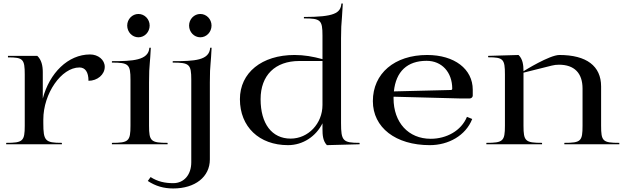

<svg xmlns="http://www.w3.org/2000/svg" viewBox="-20 -816 3533 1086"><path d="M15 0H330V-8C235.5 -8 225 -19.2 225 -120V-140C225 -287.2 327.3 -434.4 429.1 -434.4C462.5 -434.4 480.5 -408 480.5 -359C531.2 -359 572.5 -394.4 572.5 -438C572.5 -477.7 535.2 -508 489.5 -508C364.9 -508 259.8 -403 222 -258.4V-408C222 -444.2 214.7 -477.6 191 -500H25V-491.5C110.5 -491.5 120 -481.8 120 -394.5V-105C120 -17.7 109.5 -8 15 -8Z M699.5 -671.5C699.5 -634.8 727.9 -605 763 -605C798.1 -605 826.5 -634.8 826.5 -671.5C826.5 -707.4 798.1 -737 763 -737C727.9 -737 699.5 -707.4 699.5 -671.5ZM613 0H928V-8C833.5 -8 823 -17.7 823 -105V-350C823 -409.1 824.7 -429.2 827.1 -457.4C828.8 -477.3 830.9 -502.3 833 -546H825C820 -474 729.2 -470 613 -470V-462C707.5 -462 718 -452.3 718 -365V-105C718 -17.7 707.5 -8 613 -8Z M1049.5 -671.5C1049.5 -634.8 1077.9 -605 1113 -605C1148.1 -605 1176.5 -634.8 1176.5 -671.5C1176.5 -707.4 1148.1 -737 1113 -737C1077.9 -737 1049.5 -707.4 1049.5 -671.5ZM816 207.6C860.5 237 906.4 250 959.9 250C1083.8 250 1167 184.2 1167 86V-350C1167 -408.6 1168.6 -428.8 1171 -456.7C1172.7 -476.8 1174.8 -501.8 1176.9 -546H1168.9C1163.9 -474 1080.6 -470 956.9 -470V-462C1051.4 -462 1061.9 -452.3 1061.9 -365V102C1061.9 172.3 1020.9 220 959.9 220C912.3 220 871.2 210.9 831.8 185.5Z M1337 -255C1337 -99 1445.8 5 1609 5C1694 5 1767.7 -45.2 1804 -118.6V-87C1804 -51 1806.6 -18.6 1829 5L2014 0V-8C1919.5 -8 1909 -19.4 1909 -120V-600C1909 -656.1 1910.6 -675.9 1914.5 -723C1916.2 -743.7 1917.7 -768 1919 -796H1911C1906.8 -741.6 1870 -720 1699 -720V-712C1793.5 -712 1804 -702.5 1804 -615V-481.5C1749.3 -496.4 1700.4 -505 1645.9 -505C1460.6 -505 1337 -404.6 1337 -255ZM1454 -255C1454 -390 1536.1 -471 1673 -471H1804V-222C1804 -117 1723.4 -32 1624 -32C1517.8 -32 1454 -116.2 1454 -255Z M2089 -244C2089 -94.6 2217.8 5 2411 5C2516.8 5 2614.2 -49.1 2651 -143L2621.2 -155.1C2588.7 -76.1 2505.3 -31 2416 -31C2290.5 -31 2206 -122.6 2206 -260C2206 -263 2206 -266 2206.1 -269L2586 -259H2636C2645.9 -259 2654 -266.2 2654 -275V-308.5C2654 -425.5 2550.8 -505 2396 -505C2211.8 -505 2089 -400.6 2089 -244ZM2207.9 -299C2219.5 -411.8 2283.7 -472 2393 -472C2478.8 -472 2538 -407.9 2538 -314C2538 -310.2 2534.9 -307.1 2531 -307Z M2731 0H3046V-8C2951.5 -8 2941 -17.6 2941 -105V-405L3101 -445C3115 -448.5 3127.3 -450 3141.7 -450C3228.4 -450 3275 -402.8 3275 -315V-105C3275 -17.6 3266.2 -8 3172 -8V0H3483V-8C3388.8 -8 3380 -17.6 3380 -105V-327C3380 -442.7 3297.4 -505 3144.1 -505C3088.8 -505 2947 -417 2941 -413C2941 -449 2936.7 -482.1 2913 -505L2741 -500V-492C2826.5 -492 2836 -482.1 2836 -395V-105C2836 -17.6 2825.5 -8 2731 -8Z"/></svg>

Font: Prida01
Style: Bold
Weight: 700
Designer: gluk
Foundry: gluk
Version: Version 00.072